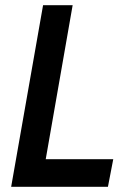

<svg xmlns="http://www.w3.org/2000/svg" viewBox="-20 -720 500 740"><path d="M23 0 146 -700H260L147.5 -56.5L106 -106.5H416.5L396 0Z"/></svg>

Font: Cabin SemiCondensedSemiBold
Style: Italic
Weight: 600
Width: 4
Italic angle: -10°
Designer: Pablo Impallari
Foundry: Pablo Impallari. http://www.impallari.com Igino Marini. http://www.ikern.com
Version: Version 3.001